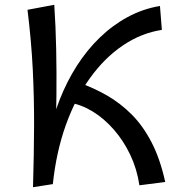

<svg xmlns="http://www.w3.org/2000/svg" viewBox="-20 -775 746 803"><path d="M118 8Q122 -126 122.5 -246Q123 -366 117 -485.5Q111 -605 95 -734L207 -755Q213 -665 215 -568.5Q217 -472 216 -374.5Q215 -277 211 -183Q207 -89 201 -5ZM201 -5 186 -207Q201 -286 230.5 -360.5Q260 -435 301.5 -500Q343 -565 396.5 -617Q450 -669 513.5 -703.5Q577 -738 649 -750L657 -650Q571 -637 494 -585Q417 -533 356 -448Q295 -363 255 -251Q215 -139 201 -5ZM563 0Q553 -68 525 -127Q497 -186 456.5 -232.5Q416 -279 368 -308.5Q320 -338 269 -346L311 -429Q371 -408 427 -376Q483 -344 530.5 -296.5Q578 -249 614 -179.5Q650 -110 671 -14Z"/></svg>

Font: Marhey Light Light
Style: Regular
Weight: 300
Version: Version 1.000